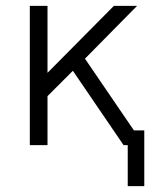

<svg xmlns="http://www.w3.org/2000/svg" viewBox="-20 -492 527 651"><path d="M81.1 0V-472.2H141.1V-245.1L366.2 -472.2H444.8L268.1 -293L434.1 -49.8H469.2V139.2H413.1V0H398.9L227.1 -252L141.1 -166V0Z"/></svg>

Font: CMU Bright
Style: Roman
Weight: 500
Version: Version 0.7.0